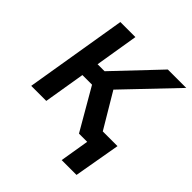

<svg xmlns="http://www.w3.org/2000/svg" viewBox="-190 -679 969 969"><g transform="rotate(45 294.0 -195.0)"><path d="M27.3 0 117.7 -545.9H225.1L187 -314H236.8L456.5 -545.9H587.9L334 -279.8L500.5 0H368.2L240.2 -221.2H171.4L134.8 0ZM400.9 156.2 426.8 0H388.2L403.3 -92.8H550.3L506.8 156.2Z"/></g></svg>

Font: Inter Medium
Style: Italic
Weight: 500
Italic angle: -9.3988°
Designer: Rasmus Andersson
Foundry: rsms
Version: Version 4.001;git-66647c0bb